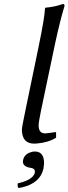

<svg xmlns="http://www.w3.org/2000/svg" viewBox="-20 -718 347 973"><path d="M175.8 -82Q175.8 -43 207.5 -42Q217.8 -42 262.2 -48.8L264.2 -45.9V-20Q223.1 4.9 166 9.3Q158.7 9.8 152.8 9.8Q98.6 9.8 91.8 -46.4Q90.8 -53.7 90.8 -61Q90.8 -72.8 110.8 -168L175.8 -481.9Q206.5 -630.9 208 -675.8L210.9 -679.2Q258.8 -683.1 299.8 -698.2Q307.1 -696.3 307.1 -688Q284.7 -615.2 259.8 -500L188 -158.2Q175.8 -100.1 175.8 -82ZM156.2 49.8Q197.8 49.8 202.6 95.7Q204.6 114.3 200.2 136.2Q184.6 209.5 92.3 231.4Q82.5 233.9 73.2 234.9Q67.4 226.1 70.3 210.9Q135.3 197.3 153.3 166Q155.8 161.6 156.2 158.2Q160.6 136.7 136.7 132.8Q133.3 132.3 130.9 131.8Q91.8 124.5 96.7 95.2Q97.2 93.8 97.2 92.8Q103.5 63 136.7 53.2Q146.5 49.8 156.2 49.8Z"/></svg>

Font: Linux Biolinum Capitals O
Style: Italic Samll Caps
Weight: 400
Italic angle: -12°
Designer: Philipp H. Poll
Foundry: Philipp H. Poll
Version: Version 0.6.2